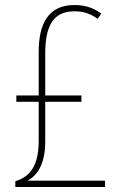

<svg xmlns="http://www.w3.org/2000/svg" viewBox="-20 -795 481 764"><path d="M276 -775C172 -775 134 -700 134 -589V-415H45V-390H134V-235C134 -139 102 -92 41 -74V-51H398V-76H89C131 -97 160 -147 160 -231V-390H304V-415H160V-583C160 -698 196 -750 276 -750C308 -750 336 -743 369 -720L383 -741C354 -762 322 -775 276 -775Z"/></svg>

Font: Noto Sans Tamil UI Condensed Thin
Style: Regular
Weight: 100
Width: 3
Designer: Jelle Bosma - Monotype Design Team
Foundry: Monotype Imaging Inc.
Version: Version 2.004